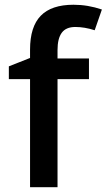

<svg xmlns="http://www.w3.org/2000/svg" viewBox="-20 -785 447 805"><path d="M353 -453.1H221.2V0H106V-453.1H17.1V-506.8L106 -542V-577.1Q106 -672.9 150.9 -719Q195.8 -765.1 288.1 -765.1Q348.6 -765.1 407.2 -745.1L377 -658.2Q334.5 -671.9 295.9 -671.9Q256.8 -671.9 239 -647.7Q221.2 -623.5 221.2 -575.2V-540H353Z"/></svg>

Font: f0_21440          
Style: Regular
Weight: 600
Foundry: Ascender Corporation
Version: Version 1.10